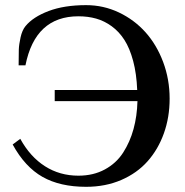

<svg xmlns="http://www.w3.org/2000/svg" viewBox="-20 -700 714 740"><path d="M312 20Q211.4 20 143.8 -18.3Q76.2 -56.6 28.8 -143.1L58.1 -165Q96.2 -95.7 153.3 -59.3Q210.4 -22.9 282.2 -22.9Q339.8 -22.9 384 -46.9Q428.2 -70.8 454.6 -111.8Q481 -152.8 494.6 -202.6Q508.3 -252.4 509.8 -310.1H190.9V-353H508.8Q506.3 -416 493.2 -465.1Q480 -514.2 459.5 -546.1Q439 -578.1 410.4 -598.9Q381.8 -619.6 350.3 -628.4Q318.8 -637.2 282.2 -637.2Q115.7 -637.2 78.1 -448.2H51.8Q51.8 -489.3 52.5 -509Q53.2 -528.8 59.3 -556.2Q65.4 -583.5 78.1 -599.1Q107.4 -634.8 167.5 -657.5Q227.5 -680.2 312 -680.2Q378.9 -680.2 438.5 -651.9Q498 -623.5 541 -575.4Q584 -527.3 608.9 -460.7Q633.8 -394 633.8 -319.8Q633.8 -248 611.6 -186Q589.4 -124 548.8 -78.4Q508.3 -32.7 447.3 -6.3Q386.2 20 312 20Z"/></svg>

Font: El Messiri SemiBold
Style: Regular
Weight: 600
Designer: Mohamed Gaber
Foundry: Kief Type Foundry
Version: Version 2.007;PS 002.007;hotconv 1.0.88;makeotf.lib2.5.64775